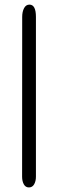

<svg xmlns="http://www.w3.org/2000/svg" viewBox="-20 -777 253 840"><path d="M77.1 -703.1Q77.1 -725.6 85.2 -741.2Q93.3 -756.8 108.9 -756.8Q137.2 -756.8 137.2 -703.1V-3.9Q137.2 15.6 129.4 29.3Q121.6 43 106.4 43Q91.8 43 84.2 29.3Q76.7 15.6 76.7 -3.9Z"/></svg>

Font: Corben
Style: Regular
Weight: 400
Designer: vernon adams
Foundry: vernon adams
Version: Version 1.100